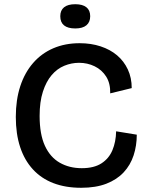

<svg xmlns="http://www.w3.org/2000/svg" viewBox="-20 -878 705 911"><path d="M365 13Q291 13 233.5 -9Q176 -31 136 -74.5Q96 -118 75.5 -180.5Q55 -243 55 -323Q55 -404 76 -468.5Q97 -533 137 -579Q177 -625 233 -649Q289 -673 358 -673Q412 -673 457.5 -658Q503 -643 535.5 -615.5Q568 -588 586.5 -548.5Q605 -509 605 -460L503 -435Q504 -483 483.5 -515Q463 -547 429 -563.5Q395 -580 355 -580Q319 -580 285 -566Q251 -552 225 -521.5Q199 -491 183.5 -443Q168 -395 168 -328Q168 -241 193 -186.5Q218 -132 263.5 -106Q309 -80 368 -80Q426 -80 461.5 -103Q497 -126 513.5 -165.5Q530 -205 531 -255L629 -239Q629 -187 614 -141Q599 -95 567 -60.5Q535 -26 485 -6.5Q435 13 365 13ZM337 -743Q302 -743 284 -757.5Q266 -772 266 -801Q266 -829 284 -843.5Q302 -858 337 -858Q372 -858 390 -843.5Q408 -829 408 -801Q408 -773 390 -758Q372 -743 337 -743Z"/></svg>

Font: Bricolage Grotesque 24pt Medium
Style: Regular
Weight: 500
Designer: Mathieu Triay
Foundry: Atelier Triay
Version: Version 1.001;gftools[0.9.33.dev8+g029e19f]